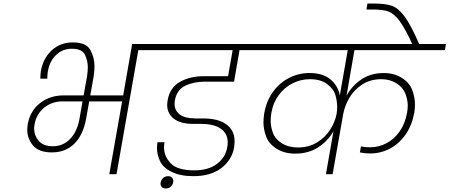

<svg xmlns="http://www.w3.org/2000/svg" viewBox="-20 -990 2554 1091"><path d="M923 -740 917 -705H766L642 0H601L674 -414H487L470 -319Q453 -223 402.5 -173.5Q352 -124 275 -124Q201 -124 168 -163Q135 -202 135 -252Q135 -268 138 -286Q152 -361 208 -404.5Q264 -448 342 -448H455L474 -553Q479 -582 479 -607Q479 -645 462.5 -679Q446 -713 388 -713Q337 -713 300 -679Q263 -645 252 -585Q249 -567 249 -551Q249 -547 249 -543H209Q210 -571 212 -586Q226 -661 275 -705Q324 -749 393 -749Q470 -749 493.5 -706Q517 -663 517 -613Q517 -584 511 -549L493 -448H680L731 -740ZM449 -414H337Q276 -414 232 -379Q188 -344 177 -286Q174 -272 174 -259Q174 -220 200 -189.5Q226 -159 281 -159Q338 -159 378.5 -200.5Q419 -242 432 -317Z M1145 -526Q1081 -526 1033 -503Q985 -480 974 -421Q972 -409 972 -399Q972 -362 1001.5 -339.5Q1031 -317 1090 -317H1135Q1221 -317 1267 -282.5Q1313 -248 1313 -188Q1313 -171 1310 -151Q1297 -80 1237 -34.5Q1177 11 1079 11Q1004 11 955 -13.5Q906 -38 889 -75Q872 -112 872 -148Q872 -165 875 -182H915Q912 -167 912 -152Q912 -102 950 -62Q988 -22 1084 -22Q1164 -22 1212.5 -58.5Q1261 -95 1271 -152Q1274 -168 1274 -181Q1274 -231 1235 -258.5Q1196 -286 1123 -286H1080Q1006 -286 968 -315.5Q930 -345 930 -393Q930 -407 933 -422Q946 -494 1003.5 -525.5Q1061 -557 1137 -557H1276L1302 -705H853L859 -740H1502L1496 -705H1341L1310 -526Z M964 46Q961 61 949.5 71Q938 81 923 81Q907 81 899.5 72.5Q892 64 892 53Q892 50 893 46Q896 31 907.5 21Q919 11 935 11Q950 11 957.5 19.5Q965 28 965 39Q965 42 964 46Z M1994 -705 1949 -446Q1980 -503 2034 -539Q2088 -575 2161 -575Q2220 -575 2264 -547Q2308 -519 2323 -477Q2338 -435 2338 -397Q2338 -374 2334 -349Q2321 -278 2284.5 -225.5Q2248 -173 2195.5 -145.5Q2143 -118 2083 -118Q2054 -118 2025 -124L2031 -158Q2055 -153 2082 -153Q2132 -153 2176 -176Q2220 -199 2251 -243.5Q2282 -288 2293 -349Q2297 -371 2297 -390Q2297 -422 2283.5 -457.5Q2270 -493 2233 -516.5Q2196 -540 2147 -540Q2085 -540 2039 -510.5Q1993 -481 1966 -435.5Q1939 -390 1930 -341L1870 0H1832L1875 -245Q1843 -188 1787.5 -152.5Q1732 -117 1658 -117Q1596 -117 1551.5 -145Q1507 -173 1492 -215Q1477 -257 1477 -294Q1477 -320 1482 -349Q1494 -417 1531.5 -468.5Q1569 -520 1623 -547.5Q1677 -575 1739 -575Q1814 -575 1857 -539.5Q1900 -504 1911 -448L1956 -705H1432L1438 -740H2514L2508 -705ZM1673 -152Q1735 -152 1782 -181Q1829 -210 1857 -254.5Q1885 -299 1893 -345Q1896 -365 1896 -383Q1896 -412 1886.5 -447.5Q1877 -483 1840 -511.5Q1803 -540 1741 -540Q1690 -540 1643.5 -517Q1597 -494 1564.5 -450.5Q1532 -407 1522 -349Q1518 -325 1518 -303Q1518 -270 1531 -234.5Q1544 -199 1582 -175.5Q1620 -152 1673 -152Z M2324 -737Q2281 -830 2250 -871.5Q2219 -913 2187.5 -924.5Q2156 -936 2098 -936H2062L2068 -970H2103Q2170 -970 2207 -957Q2244 -944 2280 -895Q2316 -846 2363 -737Z"/></svg>

Font: Fz Poppins ExtLt
Style: Italic
Weight: 200
Italic angle: -10°
Designer: Ninad Kale (Devanagari), Jonny Pinhorn (Latin)
Foundry: Indian Type Foundry
Version: Vit hóa bi Vntype.Com & FontZin.Com